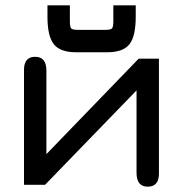

<svg xmlns="http://www.w3.org/2000/svg" viewBox="-20 -687 686 720"><path d="M382 -491H265Q206 -491 182 -521Q158 -551 158 -624V-667H242V-608Q242 -586 247 -580.5Q252 -575 273 -575H375Q395 -575 400 -580.5Q405 -586 405 -608V-667H489V-624Q489 -550 465 -520.5Q441 -491 382 -491ZM500 -467H576V-36Q576 13 534 13Q492 13 492 -39V-348L149 6H70V-425Q70 -474 112 -474Q154 -474 154 -422V-109Z"/></svg>

Font: Jura
Style: Bold
Weight: 700
Designer: Daniel Johnson, Alexei Vanyashin
Foundry: Daniel Johnson
Version: Version 5.103